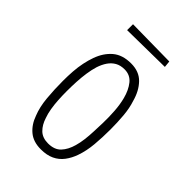

<svg xmlns="http://www.w3.org/2000/svg" viewBox="-200 -734 827 827"><g transform="rotate(45 213.5 -321.0)"><path d="M208 10Q162 10 133.5 -14Q105 -38 91 -78Q76 -115 71.5 -164.5Q67 -214 67 -266Q67 -296 69 -324.5Q71 -353 76.5 -379.5Q82 -406 90 -428Q106 -473 137.5 -500Q169 -527 222 -527Q271 -527 300 -497Q329 -467 342 -419Q353 -386 356.5 -345.5Q360 -305 360 -263Q360 -214 356 -169.5Q352 -125 339 -88Q329 -59 312 -36.5Q295 -14 269.5 -2Q244 10 208 10ZM212 -30Q251 -30 271.5 -52Q292 -74 302 -110Q308 -131 311 -155Q314 -179 315 -205.5Q316 -232 317 -259Q318 -295 315.5 -331.5Q313 -368 305 -399Q295 -438 274.5 -463.5Q254 -489 220 -489Q195 -489 177.5 -479Q160 -469 148 -451.5Q136 -434 128 -410Q121 -387 117 -360Q113 -333 111.5 -304Q110 -275 110 -246Q110 -220 111.5 -194Q113 -168 117 -144Q121 -120 128 -101Q138 -69 158 -49.5Q178 -30 212 -30ZM108 -616V-652L332 -649L335 -619Z"/></g></svg>

Font: Truculenta ExtraLight
Style: Regular
Weight: 250
Version: Version 1.002